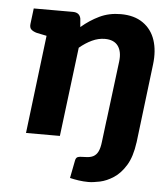

<svg xmlns="http://www.w3.org/2000/svg" viewBox="-51 -571 684 796"><g transform="rotate(5 290.5 -172.5)"><path d="M71 0 134 -517H221Q249 -517 254 -492L257 -457Q292 -487 331.5 -506Q371 -525 420 -525Q476 -525 512.5 -499.5Q549 -474 563.5 -430Q578 -386 571 -329L531 0H389L430 -329Q435 -370 418 -393.5Q401 -417 363 -417Q336 -417 309.5 -404.5Q283 -392 258 -371L212 0ZM346 180Q326 180 305.5 177Q285 174 269 170L283 98Q285 85 292.5 81.5Q300 78 323 78Q344 78 357 71.5Q370 65 377.5 50Q385 35 388 7L399 -82H541L531 -1Q523 59 501 95Q479 131 450.5 149.5Q422 168 394 174Q366 180 346 180ZM156 -517 129 -407 80 -417Q65 -421 56.5 -428.5Q48 -436 50 -452L58 -517Z"/></g></svg>

Font: Aleo ExtraBold
Style: Italic
Weight: 800
Italic angle: -7°
Designer: Alessio Laiso
Foundry: Alessio Laiso
Version: Version 2.001;gftools[0.9.29]